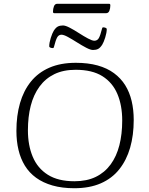

<svg xmlns="http://www.w3.org/2000/svg" viewBox="-20 -985 789 1018"><path d="M374 13Q309 13 258.5 -1.5Q208 -16 171.5 -42.5Q135 -69 112 -106.5Q89 -144 78 -190.5Q67 -237 67 -291Q67 -372 86 -438Q105 -504 143.5 -552Q182 -600 241.5 -626Q301 -652 382 -652Q447 -652 497.5 -638Q548 -624 584.5 -597Q621 -570 644 -533Q667 -496 678 -449.5Q689 -403 689 -349Q689 -268 670 -202Q651 -136 612.5 -87.5Q574 -39 514.5 -13Q455 13 374 13ZM375 -24Q440 -24 487.5 -47Q535 -70 566.5 -113Q598 -156 613 -215Q628 -274 628 -346Q628 -426 602.5 -486.5Q577 -547 523 -581Q469 -615 381 -615Q316 -615 268.5 -592Q221 -569 189.5 -526Q158 -483 143 -424.5Q128 -366 128 -294Q128 -215 153.5 -154Q179 -93 233.5 -58.5Q288 -24 375 -24ZM269 -915Q265 -915 263 -916.5Q261 -918 261 -924Q261 -938 266 -951.5Q271 -965 284 -965H557Q561 -965 563 -963.5Q565 -962 565 -956Q565 -941 560 -928Q555 -915 542 -915ZM473 -720Q460 -720 437 -732Q414 -744 388 -760.5Q362 -777 340 -789Q318 -801 306 -801Q291 -801 283 -786.5Q275 -772 266 -736Q265 -730 260 -730Q253 -730 247 -732.5Q241 -735 241 -739Q241 -758 249 -783.5Q257 -809 265 -822Q276 -839 287 -844.5Q298 -850 314 -850Q327 -850 350 -838Q373 -826 398.5 -809.5Q424 -793 446.5 -781Q469 -769 480 -769Q496 -769 504 -783Q512 -797 521 -833Q522 -840 527 -840Q534 -840 540 -837.5Q546 -835 546 -831Q546 -812 538 -786.5Q530 -761 522 -748Q511 -731 500 -725.5Q489 -720 473 -720Z"/></svg>

Font: Briem Hand Thin
Style: Regular
Weight: 100
Designer: Gunnlaugur SE Briem, Eben Sorkin
Foundry: Sorkin Type Co.
Version: Version 1.003